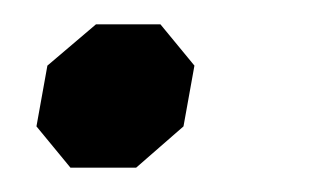

<svg xmlns="http://www.w3.org/2000/svg" viewBox="-20 -138 257 158"><path d="M10 -34 19 -84 59 -118H112L140 -84L131 -34L92 0H38Z"/></svg>

Font: Chakra Petch Medium
Style: Italic
Weight: 500
Italic angle: -10°
Designer: Katatrad Aksorn Co.,Ltd.
Foundry: Cadson Demak Co.,Ltd.
Version: Version 1.000; ttfautohint (v1.6)